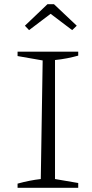

<svg xmlns="http://www.w3.org/2000/svg" viewBox="-20 -898 439 918"><path d="M64 0V-20Q93 -28 120.5 -33.5Q148 -39 175 -42L184 -609L64 -630V-651H354V-632Q329 -625 301 -619.5Q273 -614 243 -611V-42L354 -23V0ZM238 -878 347 -775 325 -754 222 -832 119 -754 99 -775 207 -878Z"/></svg>

Font: Piazzolla Thin ExtraLight
Style: Regular
Weight: 250
Version: Version 2.005